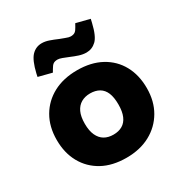

<svg xmlns="http://www.w3.org/2000/svg" viewBox="-174 -878 971 1019"><g transform="rotate(-30 311.0 -368.5)"><path d="M310 9Q224 9 163 -24.5Q102 -58 68.5 -118Q35 -178 35 -258Q35 -339 70 -399Q105 -459 167 -492Q229 -525 313 -525Q398 -525 459.5 -491.5Q521 -458 554 -398Q587 -338 587 -258Q587 -178 552 -118Q517 -58 455 -24.5Q393 9 310 9ZM311 -132Q343 -132 366 -145.5Q389 -159 401 -187Q413 -215 413 -258Q413 -302 401.5 -329.5Q390 -357 367 -370.5Q344 -384 311 -384Q280 -384 256.5 -370.5Q233 -357 220 -329.5Q207 -302 207 -258Q207 -215 220 -187Q233 -159 256 -145.5Q279 -132 311 -132ZM196 -578 114 -599 118 -618Q135 -690 160.5 -716.5Q186 -743 222 -743Q243 -743 266 -735Q289 -727 312 -717Q332 -710 348 -703.5Q364 -697 375 -697Q392 -697 401.5 -704Q411 -711 420 -728L430 -746L513 -725L508 -703Q491 -630 465 -605.5Q439 -581 405 -581Q383 -581 360 -588.5Q337 -596 314 -606Q295 -614 278.5 -620Q262 -626 252 -626Q235 -626 225.5 -619.5Q216 -613 206 -595Z"/></g></svg>

Font: REM Medium
Style: Bold
Weight: 700
Version: Version 1.005;gftools[0.9.28]